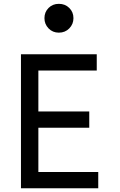

<svg xmlns="http://www.w3.org/2000/svg" viewBox="-20 -1006 640 1026"><path d="M92 0V-716H497V-629H185V-87H505V0ZM146 -323.5V-410.5H457V-323.5ZM294.5 -831.5Q261.5 -831.5 239.5 -854.2Q217.5 -877 217.5 -909Q217.5 -941.5 239.5 -963.5Q261.5 -985.5 294.5 -985.5Q328 -985.5 350.2 -963.5Q372.5 -941.5 372.5 -909Q372.5 -877 350.2 -854.2Q328 -831.5 294.5 -831.5Z"/></svg>

Font: Google Sans Code
Style: Regular
Weight: 400
Monospace: yes
Designer: Google Sans Code Authors
Foundry: Google LLC
Version: Version 6.000